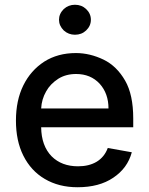

<svg xmlns="http://www.w3.org/2000/svg" viewBox="-20 -776 627 807"><path d="M168 -24Q110 -58 78 -122Q47 -184 47 -269Q47 -354 78 -417Q109 -480 166 -517Q223 -553 299 -553Q358 -553 416 -525Q471 -498 506 -437Q540 -378 540 -278V-241H153Q154 -163 197 -119Q239 -77 308 -77Q354 -77 386 -96Q419 -116 433 -154L534 -136Q516 -69 456 -29Q397 11 306 11Q227 11 168 -24ZM399 -424Q361 -465 300 -465Q257 -465 225 -445Q191 -423 174 -392Q155 -359 153 -320H436Q436 -383 399 -424ZM248 -648Q228 -668 228 -693Q228 -718 248 -738Q268 -756 295 -756Q323 -756 342 -738Q362 -719 362 -693Q362 -667 342 -648Q323 -630 295 -630Q268 -630 248 -648Z"/></svg>

Font: Sinter Medium
Style: Regular
Weight: 500
Foundry: Adobe & rsms
Version: Version 1.000